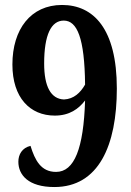

<svg xmlns="http://www.w3.org/2000/svg" viewBox="-20 -744 529 774"><path d="M199 10C378 10 451 -158 451 -387C451 -628 357 -724 230 -724C104 -724 30 -626 30 -484C30 -350 101 -278 201 -278C260 -278 297 -305 323 -339C317 -146 280 -51 206 -51C145 -51 121 -98 103 -156C69 -148 54 -121 54 -92C54 -39 94 10 199 10ZM238 -343C185 -345 158 -395 158 -488C158 -603 186 -661 237 -661C291 -661 321 -591 323 -403C304 -370 278 -345 238 -343Z"/></svg>

Font: Noto Serif Ethiopic Condensed
Style: Bold
Weight: 700
Width: 3
Designer: Monotype Design Team
Foundry: Monotype Imaging Inc.
Version: Version 2.102